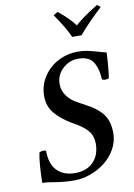

<svg xmlns="http://www.w3.org/2000/svg" viewBox="-97 -945 709 1016"><g transform="rotate(-10 257.5 -437.0)"><path d="M503.9 -627.9Q501.5 -559.6 492.2 -491.2Q483.4 -486.8 472.2 -486.8Q463.9 -486.8 455.1 -491.2Q453.1 -520 448.7 -539.6Q444.3 -559.1 433.6 -579.6Q422.9 -600.1 401.6 -610.6Q380.4 -621.1 349.1 -621.1Q301.8 -621.1 265.9 -587.6Q230 -554.2 230 -504.9Q230 -468.8 252.2 -439.9Q274.4 -411.1 306.2 -395L350.1 -371.1Q409.2 -339.8 437 -301.8Q464.8 -263.7 464.8 -201.2Q464.8 -157.2 442.9 -117.4Q420.9 -77.6 385.7 -50Q350.6 -22.5 307.1 -6.3Q263.7 9.8 221.2 9.8Q166.5 9.8 119.4 1.5Q72.3 -6.8 48.8 -6.8Q50.8 -115.2 62 -168Q72.3 -173.8 85 -173.8Q92.3 -173.8 98.1 -170.9Q98.1 -99.1 133.5 -63.5Q168.9 -27.8 230 -27.8Q292 -27.8 327.9 -64.5Q363.8 -101.1 363.8 -163.1Q363.8 -202.1 343.3 -228.5Q322.8 -254.9 285.2 -276.9L255.9 -293.9Q200.7 -327.1 169.4 -365.2Q138.2 -403.3 138.2 -457Q138.2 -514.2 168.9 -561Q199.7 -607.9 249 -633.1Q298.3 -658.2 355 -658.2Q381.8 -658.2 404.8 -653.6Q427.7 -648.9 456.3 -640.4Q484.9 -631.8 503.9 -627.9ZM389.2 -740.2H338.9Q318.4 -788.6 262.2 -870.1L286.1 -883.8Q342.8 -837.9 374 -795.9Q394 -814 417 -830.8Q439.9 -847.7 454.1 -856.7Q468.3 -865.7 497.1 -883.8L515.1 -870.1Q435.1 -795.4 389.2 -740.2Z"/></g></svg>

Font: Common Serif Medium
Style: Italic
Weight: 500
Italic angle: -12°
Designer: Philipp H. Poll, Khaled Hosny
Foundry: Stefan Peev, Context Ltd.
Version: Version 1.026